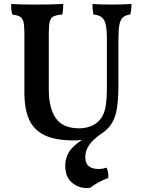

<svg xmlns="http://www.w3.org/2000/svg" viewBox="-20 -699 721 968"><path d="M643 -679Q643 -652 637 -626Q613 -623 600 -611.5Q587 -600 582 -574.5Q577 -549 577 -500V-271Q577 -180 565 -130Q553 -80 519 -47Q507 -35 488 -23Q448 5 429 33Q410 61 410 93Q410 153 477 153Q497 153 517 146Q522 155 524.5 170Q527 185 526 198Q471 219 436 247Q429 249 416 249Q375 249 342 221Q309 193 309 136Q309 99 327.5 68Q346 37 393 7Q367 9 353 9Q259 9 204.5 -17.5Q150 -44 126.5 -97Q103 -150 103 -233V-532Q103 -571 98 -589.5Q93 -608 81 -615Q69 -622 42 -626Q36 -645 36 -679Q76 -676 157 -676Q252 -676 299 -679Q299 -647 294 -626Q263 -623 249.5 -616Q236 -609 231 -590.5Q226 -572 226 -532V-248Q226 -154 261.5 -103Q297 -52 380 -52Q407 -52 434.5 -61.5Q462 -71 480 -91Q502 -114 510.5 -152Q519 -190 519 -268V-497Q519 -547 513.5 -573Q508 -599 494 -611Q480 -623 451 -626Q446 -654 446 -679Q482 -676 545 -676Q604 -676 643 -679Z"/></svg>

Font: Vollkorn SC SemiBold
Style: Regular
Weight: 600
Designer: Friedrich Althausen
Foundry: Friedrich Althausen
Version: Version 4.015